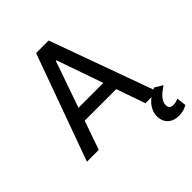

<svg xmlns="http://www.w3.org/2000/svg" viewBox="-253 -877 1238 1238"><g transform="rotate(-45 366.5 -258.0)"><path d="M343 -601.2H348.7L558.6 0H666.5L403.1 -727.3H288.7L25.2 0H133.2ZM157.7 -197.4H533.7V-284.4H157.7ZM655.9 210.9C691.1 210.9 716.6 199.6 732.6 189.6L724.8 123.9C714.8 129.3 698.9 135.7 678.6 135.7C651.6 135.7 642.4 122.9 642.4 101.2C642.4 60.4 680.4 28.8 723.4 0L669 -32.3C610.8 -5.7 576.7 27.7 561.4 63.6C554 81.7 550.4 99.4 551.1 117.2C554 178.3 596.6 210.9 655.9 210.9Z"/></g></svg>

Font: Inter 465
Style: Regular
Weight: 400
Designer: Rasmus Andersson
Foundry: rsms
Version: Version 3.019;Glyphs 3.1.2 (3151)